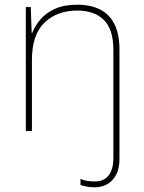

<svg xmlns="http://www.w3.org/2000/svg" viewBox="-20 -558 613 818"><path d="M384 240Q365 240 350 237Q335 234 323 230V204Q338 211 353.5 213Q369 215 384 215Q424 215 443.5 188.5Q463 162 463 116V-345Q463 -433 422.5 -473Q382 -513 309 -513Q223 -513 169.5 -461.5Q116 -410 116 -302V0H90V-528H111L115 -417H117Q129 -448 152.5 -475.5Q176 -503 214.5 -520.5Q253 -538 309 -538Q366 -538 406.5 -517.5Q447 -497 468 -454.5Q489 -412 489 -346V120Q489 160 474.5 187Q460 214 436.5 227Q413 240 384 240Z"/></svg>

Font: Noto Sans Symbols Thin
Style: Regular
Weight: 250
Version: Version 2.002